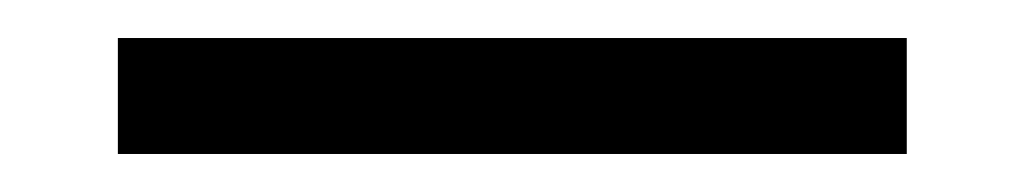

<svg xmlns="http://www.w3.org/2000/svg" viewBox="-20 57 540 101"><path d="M457 77V138H42V77Z"/></svg>

Font: D2Coding ligature
Style: Regular
Weight: 400
Monospace: yes
Designer: Yong-Rak Park; Jeong-Hwan Yoon; Sang-Min Lee;
Foundry: NHN Corporation
Version: Version 1.3.2; Build 20180524